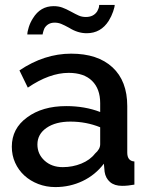

<svg xmlns="http://www.w3.org/2000/svg" viewBox="-20 -750 604 780"><path d="M422 -666Q433 -684 439.5 -703Q446 -722 446 -730H383L382 -721Q381 -716 375 -704Q360 -681 329 -681Q313 -681 300.5 -686.5Q288 -692 268 -703Q248 -714 232.5 -719.5Q217 -725 198 -725Q144 -725 114 -676Q103 -659 97 -640Q91 -621 91 -610H153L155 -619Q157 -627 161 -636Q175 -658 202 -658Q216 -658 228.5 -653Q241 -648 261 -637Q296 -615 332 -615Q390 -615 422 -666ZM402 -85 405 -52Q409 -26 427 -10.5Q445 5 476 5Q500 5 526 0V-94Q497 -96 497 -130V-319Q497 -421 437 -476.5Q377 -532 269 -532Q160 -532 59 -464L93 -394Q181 -454 259 -454Q321 -454 354 -421.5Q387 -389 387 -331V-295Q325 -319 249 -319Q152 -319 90 -273Q28 -228 28 -154Q28 -119 41.5 -89Q55 -59 79 -37Q103 -15 135.5 -2.5Q168 10 205 10Q264 10 315.5 -14.5Q367 -39 402 -85ZM132 -163Q132 -205 169 -230.5Q206 -256 266 -256Q330 -256 387 -233V-164Q387 -144 366 -126Q346 -100 310.5 -85.5Q275 -71 235 -71Q190 -71 161 -97.5Q132 -124 132 -163Z"/></svg>

Font: RT Raleway SemiBold
Style: Regular
Weight: 400
Designer: Matt McInerney, Pablo Impallari, Rodrigo Fuenzalida — Edited by Milan Moffatt in April 2016
Foundry: Matt McInerney, Pablo Impallari, Rodrigo Fuenzalida — Edited by Milan Moffatt in April 2016
Version: Version 3.001